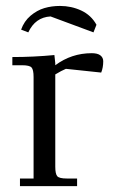

<svg xmlns="http://www.w3.org/2000/svg" viewBox="-20 -633 409 653"><path d="M22 -411.1V-439Q94.7 -439 165 -445.8L168 -418V-411.1Q223.1 -452.1 292 -452.1Q312 -452.1 321.5 -444.6Q331.1 -437 331.1 -424.8Q331.1 -403.3 324.2 -386.2L204.1 -398.9Q189 -392.6 168 -379.9V-65.9Q168 -41 175 -33.4Q182.1 -25.9 207 -25.9H242.2V0H47.9V-25.9H94.2V-371.1Q94.2 -396 87.2 -403.6Q80.1 -411.1 55.2 -411.1ZM51.8 -532.2Q62 -561 84 -579.6Q106 -598.1 130.9 -605.5Q155.8 -612.8 184.1 -612.8Q222.7 -612.8 256.3 -597.2Q290 -581.5 308.1 -548.8L297.9 -522.9L151.9 -577.1Q100.1 -574.2 76.2 -522.9Z"/></svg>

Font: Dihjauti S
Style: Regular
Weight: 400
Designer: T. Christopher White
Version: Version 3.0.0